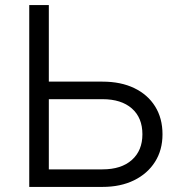

<svg xmlns="http://www.w3.org/2000/svg" viewBox="-20 -735 704 755"><path d="M95 0V-715H172V-56L160 -69H383Q457 -69 498.5 -106Q540 -143 540 -207Q540 -272 498.5 -308.5Q457 -345 383 -345H136V-414H383Q455 -414 508 -388.5Q561 -363 590 -316.5Q619 -270 619 -207Q619 -145 589.5 -98.5Q560 -52 507 -26Q454 0 383 0Z"/></svg>

Font: Wix Madefor Display
Style: Regular
Weight: 400
Designer: Dalton Maag Ltd
Foundry: Dalton Maag Ltd
Version: Version 3.100